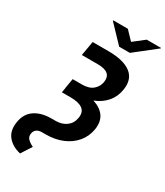

<svg xmlns="http://www.w3.org/2000/svg" viewBox="-287 -1042 1176 1368"><g transform="rotate(30 300.5 -358.5)"><path d="M171.4 -727.5H302.2Q427.2 -727.1 487.1 -680.9Q546.9 -634.8 531.7 -543.9Q522 -481.9 483.9 -437.3Q445.8 -392.6 384.8 -369.1Q449.2 -348.6 478.5 -305.7Q507.8 -262.7 497.1 -197.3Q486.3 -133.8 447 -87.2Q407.7 -40.5 346.9 -15.4Q286.1 9.8 210.4 9.8H180.7Q151.4 9.8 135.7 22.7Q120.1 35.6 116.7 56.2Q111.8 85 130.9 103Q149.9 121.1 175.8 132.8L120.1 218.8Q50.8 203.1 13.4 156.7Q-23.9 110.4 -11.2 36.1Q0.5 -36.6 53.7 -72.8Q106.9 -108.9 190.4 -108.9H221.7Q275.9 -108.9 311.5 -135.5Q347.2 -162.1 355 -210Q363.3 -260.7 331.3 -284.2Q299.3 -307.6 232.4 -307.6H160.6L167 -345.7H166.5L180.2 -427.2H255.4Q314.5 -427.2 345.9 -453.9Q377.4 -480.5 384.3 -521.5Q391.1 -564.5 366.7 -586.4Q342.3 -608.4 282.7 -608.9H150.9ZM341.3 -934.6 407.7 -865.2 496.6 -934.6H614.3L613.8 -930.2L439.5 -793H351.6L220.7 -930.2L221.7 -934.6Z"/></g></svg>

Font: Inter Display
Style: Bold Italic
Weight: 700
Italic angle: -9.39999°
Designer: Rasmus Andersson
Foundry: rsms
Version: Version 4.000;git-a52131595